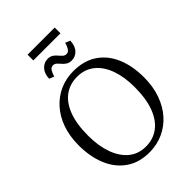

<svg xmlns="http://www.w3.org/2000/svg" viewBox="-300 -1177 1313 1313"><g transform="rotate(-45 357.0 -520.5)"><path d="M350 11Q247 12.5 176.5 -35.8Q106 -84 70 -169.5Q34 -255 34 -365.5Q34 -454.5 59.5 -525.8Q85 -597 130.8 -647.5Q176.5 -698 237 -724.5Q297.5 -751 367 -751Q468 -751 537.5 -704.8Q607 -658.5 643.2 -574.8Q679.5 -491 679.5 -378.5Q679.5 -290.5 654.2 -219Q629 -147.5 584 -96.5Q539 -45.5 479.2 -18Q419.5 9.5 350 11ZM355 -34.5Q424 -34.5 476.2 -72.8Q528.5 -111 557.8 -187.5Q587 -264 587 -378.5Q587 -474.5 560.8 -548.2Q534.5 -622 483 -663.8Q431.5 -705.5 358 -705.5Q288.5 -705.5 236.5 -668.2Q184.5 -631 155.5 -555.5Q126.5 -480 126.5 -365.5Q126.5 -269 153 -194.2Q179.5 -119.5 230.2 -77Q281 -34.5 355 -34.5ZM411.5 -809.5Q388 -809.5 372.2 -819.8Q356.5 -830 345.2 -843.5Q334 -857 323 -867.2Q312 -877.5 297 -877.5Q277.5 -877.5 266.5 -859.2Q255.5 -841 248.5 -816.5L213.5 -831Q215.5 -880 241 -907.2Q266.5 -934.5 302 -934.5Q326 -934.5 341.5 -924.2Q357 -914 368.2 -900.2Q379.5 -886.5 390.5 -876.2Q401.5 -866 416.5 -866Q436 -866 447.2 -884.2Q458.5 -902.5 465 -927.5L500 -913Q498 -862.5 472.5 -836Q447 -809.5 411.5 -809.5ZM488 -1051.5V-996H225.5V-1051.5Z"/></g></svg>

Font: Merriweather 28pt Light
Style: Regular
Weight: 300
Version: Version 2.100